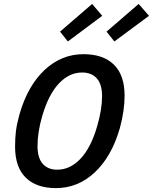

<svg xmlns="http://www.w3.org/2000/svg" viewBox="-20 -947 782 982"><path d="M287.1 -785.2 451.2 -926.8 502.9 -866.2 327.1 -734.9ZM524.9 -785.2 689 -926.8 742.2 -866.2 564.9 -734.9ZM407.2 -669.9Q508.3 -669.9 562.7 -616.2Q617.2 -562.5 617.2 -458Q617.2 -380.4 592.8 -291Q550.8 -146 464.8 -65.4Q378.9 15.1 266.1 15.1Q166 15.1 111.6 -38.6Q57.1 -92.3 57.1 -196.8Q57.1 -240.2 61.5 -276.4Q65.9 -312.5 80.1 -363.8Q122.1 -508.8 208.3 -589.4Q294.4 -669.9 407.2 -669.9ZM272.9 -79.1Q338.9 -79.1 392.1 -135.5Q445.3 -191.9 477.1 -301.8Q502 -387.7 502 -455.1Q502 -516.1 475.1 -546.1Q448.2 -576.2 399.9 -576.2Q334 -576.2 281 -519.8Q228 -463.4 195.8 -353Q171.9 -270.5 171.9 -200.2Q171.9 -139.2 198.5 -109.1Q225.1 -79.1 272.9 -79.1Z"/></svg>

Font: IntelOne Mono Medium
Style: Italic
Weight: 500
Italic angle: -16°
Designer: Fred Shallcrass
Foundry: Frere-Jones Type LLC
Version: Version 1.200;hotconv 1.1.0;makeotfexe 2.6.0;FJTRelease1.2